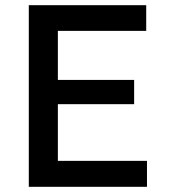

<svg xmlns="http://www.w3.org/2000/svg" viewBox="-20 -720 652 740"><path d="M91 0V-700H543.5V-601H203V-412H497V-318.5H203V-100H546.5V0Z"/></svg>

Font: Geologica Cursive
Style: Regular
Weight: 400
Designer: Sindre Bremnes, Frode Helland
Foundry: Monokrom Skriftforlag AS
Version: Version 1.010;gftools[0.9.28]